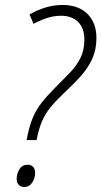

<svg xmlns="http://www.w3.org/2000/svg" viewBox="-20 -744 407 771"><path d="M86.9 -181.6Q96.2 -232.9 110.1 -267.3Q124 -301.8 146.2 -330.3Q168.5 -358.9 201.2 -391.6Q233.9 -424.3 260.5 -451.9Q287.1 -479.5 303 -511Q318.8 -542.5 318.8 -585.4Q318.8 -630.9 293.7 -655.8Q268.6 -680.7 225.6 -680.7Q195.8 -680.7 168.5 -671.6Q141.1 -662.6 114.7 -648.4L98.6 -686Q131.3 -704.6 164.6 -714.4Q197.8 -724.1 231 -724.1Q294.4 -724.1 330.8 -688.5Q367.2 -652.8 367.2 -591.3Q367.2 -544.9 350.6 -508.3Q334 -471.7 304.9 -439Q275.9 -406.2 237.8 -371.1Q204.6 -339.4 183.3 -313.7Q162.1 -288.1 148.9 -257.6Q135.7 -227.1 127 -181.6ZM77.1 6.8Q63.5 6.8 55.2 -1.7Q46.9 -10.3 46.9 -25.9Q46.9 -45.9 57.9 -64.2Q68.8 -82.5 91.8 -82.5Q105.5 -82.5 113.3 -73.7Q121.1 -64.9 121.1 -49.3Q121.1 -29.3 109.6 -11.2Q98.1 6.8 77.1 6.8Z"/></svg>

Font: Open Sans SemiCondensed Light
Style: Italic
Weight: 300
Width: 4
Italic angle: -12°
Designer: Monotype Design Team
Foundry: Monotype Imaging Inc.
Version: Version 3.000